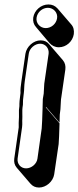

<svg xmlns="http://www.w3.org/2000/svg" viewBox="-20 -724 352 861"><path d="M129 -645C127 -628 131 -614 142 -602L202 -531C213 -519 227 -512 244 -512C277 -512 306 -538 311 -571C313 -588 310 -603 299 -615L238 -686C227 -698 214 -704 197 -704C164 -704 134 -678 129 -645ZM94 -483 76 -359C73 -339 71 -322 72 -307L70 -291C68 -276 67 -265 67 -259C68 -241 64 -239 65 -217C66 -188 63 -185 64 -153L44 -13C42 3 45 16 55 28L116 99C126 111 139 117 155 117C187 117 218 90 223 58L243 -78L245 -113L247 -171L186 -242V-245L247 -174L248 -210L251 -234L253 -270C253 -276 254 -282 255 -288L273 -412C275 -428 272 -442 262 -454L201 -525C191 -537 179 -543 162 -543C130 -543 99 -515 94 -483ZM97 31C73 31 56 11 59 -13L79 -154C81 -169 79 -183 80 -189C81 -198 79 -233 81 -242C85 -261 81 -265 85 -291L87 -308C89 -322 88 -339 91 -359L109 -483C112 -507 136 -528 160 -528C184 -528 201 -507 198 -483L180 -359C179 -353 178 -346 178 -340L176 -304L172 -280L171 -244V-241L169 -182L167 -148L148 -13C145 11 121 31 97 31ZM195 -689C220 -689 240 -667 236 -642C232 -617 210 -598 185 -598C160 -598 140 -620 144 -645C148 -670 170 -689 195 -689Z"/></svg>

Font: AppleStorm
Style: ShdXbdIta
Weight: 800
Foundry: Cannot Into Space Fonts
Version: Version 1.01